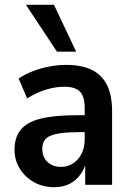

<svg xmlns="http://www.w3.org/2000/svg" viewBox="-20 -769 543 799"><path d="M205.5 10Q158.5 10 121.2 -11Q84 -32 62.2 -67.2Q40.5 -102.5 40.5 -146Q40.5 -197.5 66.2 -229.2Q92 -261 149 -275.2Q206 -289.5 298 -289.5H346.5V-219H305Q263 -219 234.5 -215Q206 -211 188.8 -203.5Q171.5 -196 163.8 -182.5Q156 -169 156 -149.5Q156 -116 177.5 -95.2Q199 -74.5 234.5 -74.5Q261.5 -74.5 284 -89Q306.5 -103.5 319.5 -129.5Q332.5 -155.5 332.5 -190V-319.5Q332.5 -366.5 313.2 -387.2Q294 -408 248 -408Q210.5 -408 171.8 -396.2Q133 -384.5 93 -359.5L57.5 -442Q83 -459.5 116.2 -472.5Q149.5 -485.5 185.5 -492.2Q221.5 -499 254.5 -499Q320.5 -499 362.5 -478Q404.5 -457 425.5 -414.5Q446.5 -372 446.5 -306V0H334.5V-104H341.5Q333.5 -69 315 -43.2Q296.5 -17.5 269.2 -3.8Q242 10 205.5 10ZM217 -554 88 -749H204.5L297 -554Z"/></svg>

Font: Nunito Sans 12pt ExtraLight SemiCondensed
Style: Regular
Weight: 200
Width: 4
Version: Version 3.101;gftools[0.9.27]